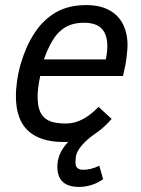

<svg xmlns="http://www.w3.org/2000/svg" viewBox="-20 -547 557 760"><path d="M388.2 162.1Q367.7 177.2 342.5 185.1Q317.4 192.9 293 192.9Q207 192.9 207 112.8Q207 88.9 216.1 65.4Q225.1 42 250 14.2Q245.6 15.1 241.2 15.1H231.9Q139.6 15.1 91.3 -29.3Q43 -73.7 43 -166Q43 -195.8 47.9 -229Q52.7 -262.2 62.5 -295.7Q72.3 -329.1 86.4 -360.8Q100.6 -392.6 119.1 -419.9Q151.9 -469.2 201.2 -498Q250.5 -526.9 323.2 -526.9Q363.3 -526.9 393.6 -515.4Q423.8 -503.9 444.1 -483.2Q464.4 -462.4 474.6 -432.9Q484.9 -403.3 484.9 -367.2Q484.9 -362.3 484.1 -353Q483.4 -343.8 482.4 -333Q481.4 -322.3 480 -311.5Q478.5 -300.8 477.1 -293L466.8 -246.1H139.2Q134.3 -223.1 131.6 -203.1Q128.9 -183.1 128.9 -165Q128.9 -134.3 135.5 -113.8Q142.1 -93.3 156 -80.8Q169.9 -68.4 191.2 -63.2Q212.4 -58.1 242.2 -58.1Q275.4 -58.1 307.6 -75.2Q339.8 -92.3 370.1 -124L421.9 -76.2Q408.2 -60.5 393.8 -47.1Q379.4 -33.7 363.8 -22.9Q332 -1 314.9 16.4Q297.9 33.7 289.8 47.9Q281.7 62 280.3 74.2Q278.8 86.4 278.8 97.2Q278.8 111.3 286.6 118.2Q294.4 125 308.1 125Q324.7 125 340.6 121.1Q356.4 117.2 373 108.9ZM398.9 -312Q404.8 -340.3 404.8 -365.2Q404.8 -409.7 382.8 -433.3Q360.8 -457 312 -457Q277.3 -457 250.7 -445.3Q224.1 -433.6 203.1 -408.2Q175.3 -373.5 153.8 -312Z"/></svg>

Font: Lorenzo Sans
Style: Italic
Weight: 400
Italic angle: -12°
Foundry: Intel Corporation
Version: Version 1.00; ttfautohint (v1.5)